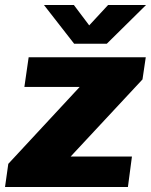

<svg xmlns="http://www.w3.org/2000/svg" viewBox="-29 -744 601 764"><path d="M401 -724 326 -643 265 -724H146L266 -570H396L552 -724ZM-9 0H480L496 -121H252L538 -428L551 -516H85L68 -398H288L4 -92Z"/></svg>

Font: United Sans Black
Style: Italic
Weight: 900
Italic angle: -8°
Designer: Pablo Impallari, Rodrigo Fuenzalida (Modified by Dan O. Williams)
Version: Version 1.000;PS 001.000;hotconv 1.0.88;makeotf.lib2.5.64775